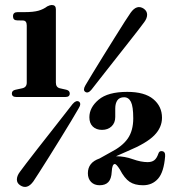

<svg xmlns="http://www.w3.org/2000/svg" viewBox="-20 -737 702 768"><path d="M49 -655.5Q32 -655.5 32 -672Q32 -688.5 50.5 -688.5H78.5Q113.5 -688.5 133.8 -694.2Q154 -700 169 -711.5Q180 -717 187 -717Q203.5 -717 203.5 -700V-406.5Q203.5 -388 219 -384L245.5 -378Q259 -374.5 259 -363Q259 -349 241.5 -349H45.5Q27.5 -349 27.5 -363Q27.5 -375 42 -378L69.5 -384Q87 -388 87 -406.5V-635Q87 -655 71.5 -655ZM346 -378.5Q332.5 -362 321 -369.5Q310.5 -376.5 321.5 -395.5Q332 -413.5 351.5 -445.5Q371 -477.5 394.2 -515Q417.5 -552.5 440 -588.5Q462.5 -624.5 479.2 -650.8Q496 -677 502.5 -686Q527.5 -721 555.5 -702Q568.5 -692.5 568.5 -678.2Q568.5 -664 557 -648.5Q551 -640 531.8 -615.2Q512.5 -590.5 486.2 -557Q460 -523.5 432.5 -488.8Q405 -454 382 -424.5Q359 -395 346 -378.5ZM270 -320.5Q284.5 -337.5 296 -330.5Q306.5 -322.5 294.5 -303.5Q284.5 -285.5 265 -253.5Q245.5 -221.5 222.2 -183.5Q199 -145.5 176.2 -109.5Q153.5 -73.5 136.5 -46.8Q119.5 -20 113.5 -11.5Q88.5 23 60.5 4Q47.5 -4.5 47.5 -19Q47.5 -33.5 59.5 -49.5Q65.5 -58 84.8 -83.2Q104 -108.5 130.2 -142Q156.5 -175.5 184 -210.5Q211.5 -245.5 234.5 -275Q257.5 -304.5 270 -320.5ZM331.5 -44Q331.5 -87 378 -103L421 -127Q469.5 -151.5 491.2 -183Q513 -214.5 513 -263.5Q513 -311 503.8 -329.5Q494.5 -348 476.5 -348Q458 -348 449.5 -335.8Q441 -323.5 441 -303V-269Q441 -245.5 426.2 -231.5Q411.5 -217.5 388 -217.5Q365 -217.5 351.2 -230.8Q337.5 -244 337.5 -268Q337.5 -307 374.5 -338.2Q411.5 -369.5 489 -369.5Q558.5 -369.5 593.2 -340.5Q628 -311.5 628 -266Q628 -227 597 -195.5Q566 -164 491.5 -133L444 -112H444.5Q478.5 -112 511.2 -100.2Q544 -88.5 570.5 -88.5Q587 -88.5 597 -96Q607 -103.5 613.5 -122.5Q617 -133.5 627 -132.5Q642 -131.5 640.5 -112Q635.5 -48.5 612.2 -22.2Q589 4 552 4Q519 4 498.5 -9.8Q478 -23.5 459.5 -59Q445.5 -81 439.5 -81Q428.5 -81 427 -50.5Q425.5 -21.5 413.5 -8.8Q401.5 4 378.5 4Q357 4 344.2 -9.2Q331.5 -22.5 331.5 -44Z"/></svg>

Font: Fraunces 144pt S050
Style: Bold
Weight: 700
Version: Version 1.000; ttfautohint (v1.8.3)